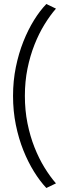

<svg xmlns="http://www.w3.org/2000/svg" viewBox="-20 -772 318 957"><path d="M45 -294Q45 -369 59 -437.5Q73 -506 96.5 -565Q120 -624 149.5 -671.5Q179 -719 211 -752L259 -729Q230 -696 202 -650.5Q174 -605 152 -549.5Q130 -494 117 -430Q104 -366 104 -294Q104 -222 117 -157.5Q130 -93 152 -37.5Q174 18 202 63.5Q230 109 259 142L211 165Q179 131 149.5 83.5Q120 36 96.5 -22.5Q73 -81 59 -149.5Q45 -218 45 -294Z"/></svg>

Font: Josefin Sans
Style: Regular
Weight: 400
Designer: Santiago Orozco
Foundry: Typemade
Version: Version 1.0